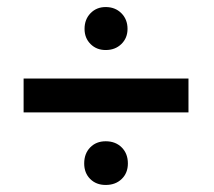

<svg xmlns="http://www.w3.org/2000/svg" viewBox="-20 -576 608 545"><path d="M47 -257V-353H515V-257ZM280 -51Q253 -51 236 -68Q219 -85 219 -112Q219 -140 236 -157.5Q253 -175 280 -175Q308 -175 325.5 -157.5Q343 -140 343 -112Q343 -85 325.5 -68Q308 -51 280 -51ZM280 -434Q254 -434 237 -451Q220 -468 220 -494Q220 -521 237 -538.5Q254 -556 280 -556Q307 -556 324.5 -538.5Q342 -521 342 -494Q342 -468 324.5 -451Q307 -434 280 -434Z"/></svg>

Font: Expletus Sans
Style: Bold
Weight: 700
Version: Version 7.500